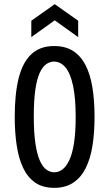

<svg xmlns="http://www.w3.org/2000/svg" viewBox="-20 -894 527 926"><path d="M242 12Q186 12 149.5 -13.5Q113 -39 91.5 -84.5Q70 -130 60.5 -193Q51 -256 51 -330Q51 -441 70 -517Q89 -593 131 -632.5Q173 -672 241 -672Q295 -672 332 -648.5Q369 -625 392 -581Q415 -537 425.5 -473.5Q436 -410 436 -330Q436 -254 426 -191Q416 -128 393 -82.5Q370 -37 332.5 -12.5Q295 12 242 12ZM241 -63Q263 -63 281.5 -77Q300 -91 314.5 -122Q329 -153 337 -204.5Q345 -256 345 -330Q345 -421 332.5 -480Q320 -539 296.5 -568Q273 -597 240 -597Q221 -597 203 -584.5Q185 -572 171.5 -542.5Q158 -513 150.5 -462Q143 -411 143 -333Q143 -253 151 -200.5Q159 -148 173 -117.5Q187 -87 205 -75Q223 -63 241 -63ZM131 -715V-794L244 -874L357 -794V-715L244 -796Z"/></svg>

Font: Bricolage Grotesque Condensed
Style: Regular
Weight: 400
Width: 3
Designer: Mathieu Triay
Foundry: Atelier Triay
Version: Version 1.000;gftools[0.9.30]